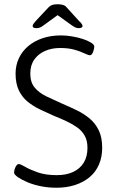

<svg xmlns="http://www.w3.org/2000/svg" viewBox="-20 -874 540 900"><path d="M245 6Q206 6 171.5 -1Q137 -8 109.5 -19.5Q82 -31 63 -44Q56 -49 51 -54.5Q46 -60 46 -65Q46 -70 47.5 -76.5Q49 -83 52 -89.5Q55 -96 59 -100.5Q63 -105 68 -105Q76 -105 98 -92Q120 -79 157 -66Q194 -53 246 -53Q291 -53 323 -68Q355 -83 372.5 -111.5Q390 -140 390 -181Q390 -215 377 -238Q364 -261 341.5 -277Q319 -293 291 -306Q263 -319 233 -331Q201 -345 168.5 -360.5Q136 -376 110 -397Q84 -418 68.5 -450Q53 -482 53 -529Q53 -568 68.5 -601Q84 -634 112.5 -658Q141 -682 180 -695Q219 -708 265 -708Q291 -708 317.5 -703.5Q344 -699 367.5 -691.5Q391 -684 407 -674Q415 -669 418.5 -664.5Q422 -660 422 -655Q422 -651 420.5 -644.5Q419 -638 416.5 -631Q414 -624 410 -619.5Q406 -615 402 -615Q394 -615 375.5 -624Q357 -633 329 -641Q301 -649 262 -649Q222 -649 190.5 -635Q159 -621 140.5 -594.5Q122 -568 122 -529Q122 -488 143 -463Q164 -438 199 -421.5Q234 -405 274 -387Q307 -373 340 -357Q373 -341 400 -318.5Q427 -296 443 -263Q459 -230 459 -181Q459 -138 444 -103Q429 -68 400.5 -44Q372 -20 332.5 -7Q293 6 245 6ZM152 -742Q142 -742 137.5 -744.5Q133 -747 133 -752Q133 -757 137 -762.5Q141 -768 148 -776L207 -839Q213 -845 218.5 -848Q224 -851 231.5 -852.5Q239 -854 250 -854Q261 -854 268.5 -852.5Q276 -851 281.5 -848.5Q287 -846 292 -840L351 -775Q359 -768 363 -762Q367 -756 367 -752Q367 -747 362 -744.5Q357 -742 348 -742Q341 -742 334 -745Q327 -748 317 -755L250 -803L184 -755Q175 -748 167.5 -745Q160 -742 152 -742Z"/></svg>

Font: Asap Light
Style: Regular
Weight: 300
Designer: Pablo Cosgaya
Foundry: Omnibus-Type
Version: Version 3.001